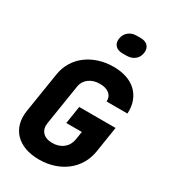

<svg xmlns="http://www.w3.org/2000/svg" viewBox="-231 -1077 1062 1199"><g transform="rotate(30 300.0 -477.5)"><path d="M303 -400H565L536 -215Q528 -164 503.5 -122.5Q479 -81 441 -51.5Q403 -22 354 -6Q305 10 248 10Q191 10 147.5 -6Q104 -22 75.5 -51.5Q47 -81 35.5 -122.5Q24 -164 32 -215L78 -505Q86 -555 110.5 -595.5Q135 -636 172.5 -664.5Q210 -693 259 -709Q308 -725 365 -725Q418 -725 460 -710.5Q502 -696 530.5 -668.5Q559 -641 573 -602Q587 -563 584 -515H434Q436 -550 411.5 -570Q387 -590 344 -590Q297 -590 265.5 -566.5Q234 -543 228 -505L182 -215Q175 -172 198.5 -146.5Q222 -121 269 -121Q316 -121 347.5 -146.5Q379 -172 386 -215L395 -273H283ZM391 -965H421Q455 -965 472.5 -945.5Q490 -926 485 -894Q480 -862 456.5 -843.5Q433 -825 398 -825H369Q335 -825 317.5 -844Q300 -863 305 -895Q310 -927 333.5 -946Q357 -965 391 -965Z"/></g></svg>

Font: JetBrains Mono ExtraBold
Style: Italic
Weight: 800
Designer: Philipp Nurullin, Konstantin Bulenkov
Foundry: JetBrains
Version: Version 1.000; ttfautohint (v1.8.3)